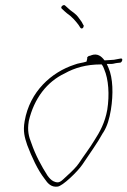

<svg xmlns="http://www.w3.org/2000/svg" viewBox="-20 -664 496 748"><path d="M76 -192C69 -152 76 -129 86 -99C104 -52 126 -3 154 33C166 51 180 66 204 63C223 62 283 4 301 -23C330 -67 358 -104 382 -148H383V-149C398 -173 406 -201 412 -236C422 -298 420 -360 403 -399L396 -415H415C422 -415 428 -418 439 -419L449 -420C456 -422 461 -438 450 -436L439 -434C433 -433 428 -432 423 -431H421C415 -431 401 -429 391 -429H387C375 -445 360 -457 336 -449L335 -448H334C332 -447 328 -446 326 -446C324 -445 320 -442 319 -438C319 -438 321 -439 319 -432L317 -424C302 -419 284 -418 270 -412C181 -383 96 -308 76 -192ZM92 -191V-192C113 -282 164 -346 232 -378C271 -400 317 -413 372 -413H376C381 -407 384 -400 386 -394C403 -355 407 -295 398 -237C389 -186 369 -150 347 -116C329 -86 307 -58 288 -29C279 -15 261 3 241 21C217 43 211 53 188 42C180 38 172 30 165 20C142 -16 118 -60 102 -107C92 -132 86 -155 92 -191ZM221 -630C228 -624 233 -618 241 -612C260 -599 274 -583 286 -567L293 -556C295 -554 296 -553 298 -553C302 -553 305 -556 306 -562C306 -564 307 -565 305 -566L298 -579C287 -594 282 -603 269 -613L253 -625L233 -643C227 -648 213 -636 221 -630Z"/></svg>

Font: Stray Cat
Style: ExLtCnObl
Weight: 200
Version: Version 1.0